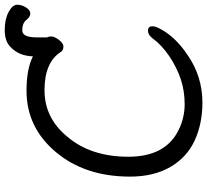

<svg xmlns="http://www.w3.org/2000/svg" viewBox="-52 -799 875 811"><g transform="rotate(-90 385.5 -393.5)"><path d="M357 24Q269 24 198 -8.5Q127 -41 86 -111Q45 -181 45 -282Q45 -472 149 -595.5Q253 -719 408 -719Q499 -719 553 -692Q555 -753 594 -788Q618 -811 664 -811Q710 -811 740.5 -794.5Q771 -778 771 -758Q771 -739 759.5 -721Q748 -703 734 -703Q720 -703 706.5 -720Q693 -737 662 -737Q633 -737 633 -674V-632Q637 -626 637 -614Q637 -601 622.5 -582Q608 -563 594 -563Q579 -563 571 -575Q527 -643 410 -643Q292 -643 213 -546Q129 -447 129 -289Q129 -132 241 -77Q293 -51 351 -51Q408 -51 458 -68Q508 -85 554.5 -116.5Q601 -148 631 -189Q645 -206 661 -206Q680 -206 680 -187Q680 -172 665 -147Q631 -87 559 -39Q469 24 357 24Z"/></g></svg>

Font: LXGW WenKai Lite Medium
Style: Regular
Weight: 500
Designer: LXGW / Fontworks Inc.
Foundry: LXGW / Fontworks Inc.
Version: Version 1.511; March 25, 2025